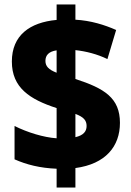

<svg xmlns="http://www.w3.org/2000/svg" viewBox="-20 -780 587 858"><path d="M233 -26V58H317V-29C452 -47 516 -126 516 -231C516 -342 447 -385 317 -427V-556C364 -551 415 -538 460 -516L499 -646C447 -669 386 -688 317 -692V-760H233V-691C113 -680 33 -622 33 -505C33 -388 113 -336 233 -297V-162C175 -166 103 -188 45 -217V-68C99 -44 159 -29 233 -26ZM233 -555V-455C197 -469 183 -484 183 -508C183 -533 198 -550 233 -555ZM317 -167V-271C354 -257 367 -242 367 -217C367 -192 352 -175 317 -167Z"/></svg>

Font: Noto Sans Armenian SemiCondensed Black
Style: Regular
Weight: 900
Width: 4
Designer: Monotype Design Team
Foundry: Monotype Imaging Inc.
Version: Version 2.008